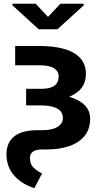

<svg xmlns="http://www.w3.org/2000/svg" viewBox="-20 -768 544 1000"><path d="M279 -615.5H181.5L44.5 -740.5V-748.5H166L230 -680L294.5 -748.5H416V-740ZM159 212Q95.5 192 55.5 148.2Q15.5 104.5 13.5 39Q13.5 -6.5 33 -35Q52.5 -63.5 88.5 -76.8Q124.5 -90 173.5 -90H200.5Q252.5 -90 280 -107.5Q307.5 -125 307.5 -153Q307.5 -186.5 278 -202.8Q248.5 -219 194 -219H116V-305.5H197.5Q285.5 -305.5 285.5 -370.5Q285.5 -370.5 285.5 -371Q285.5 -396.5 261.8 -412.2Q238 -428 186 -428H59V-528.5H186Q259 -528.5 313 -513.5Q367 -498.5 397.2 -466.2Q427.5 -434 427.5 -382.5Q427.5 -299.5 342 -265V-263.5Q449.5 -231 449.5 -149.5Q449.5 -149 449.5 -148.5Q449.5 -96 420.8 -60.5Q392 -25 341 -7.2Q290 10.5 223 10.5H199Q136 10.5 136 55Q136 86.5 154.2 104.5Q172.5 122.5 199 135.5Z"/></svg>

Font: Roberto Sans
Style: Bold
Weight: 700
Designer: Google (font) & Cristiano Sobral (main changes)
Version: Version 1.000;October 12, 2021;FontCreator 14.0.0.2814 64-bi